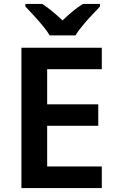

<svg xmlns="http://www.w3.org/2000/svg" viewBox="-20 -957 593 977"><path d="M498 0H89V-714H498V-605H220V-426H480V-317H220V-110H498ZM233 -777Q219 -800 197 -826.5Q175 -853 151 -879Q127 -905 109 -924V-937H195Q221 -920 246.5 -899Q272 -878 298 -853Q324 -878 350 -899.5Q376 -921 402 -937H489V-924Q471 -905 447 -879.5Q423 -854 400.5 -827Q378 -800 364 -777Z"/></svg>

Font: Noto Sans Syriac Eastern SemiBold
Style: Regular
Weight: 600
Designer: Patrick Giasson and the Monotype Design Team
Foundry: Monotype Imaging Inc.
Version: Version 3.001